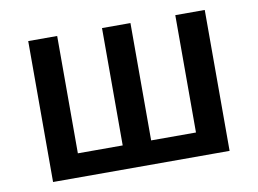

<svg xmlns="http://www.w3.org/2000/svg" viewBox="-64 -644 991 738"><g transform="rotate(-10 431.0 -275.0)"><path d="M87 0H776V-550H661V-92H486V-550H375V-92H200V-550H87Z"/></g></svg>

Font: Noto Sans CJK KR Medium
Style: Regular
Weight: 500
Designer: Ryoko NISHIZUKA (kana & ideographs); Paul D. Hunt (Latin, Greek & Cyrillic); Wenlong ZHANG (bopomofo); Sandoll Communica
Foundry: Adobe Systems Incorporated
Version: Version 1.004;PS 1.004;hotconv 1.0.82;makeotf.lib2.5.63406